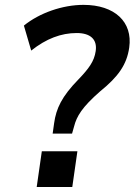

<svg xmlns="http://www.w3.org/2000/svg" viewBox="-20 -749 539 769"><path d="M269.5 0 290 -143.1H147.5L127 0ZM268.6 -213.9 276.9 -243.2C287.1 -283.2 308.6 -319.8 381.3 -383.3C453.1 -441.4 487.8 -489.7 497.6 -558.6C512.2 -661.6 439 -729.5 314.5 -729.5C230.5 -729.5 138.2 -697.3 75.7 -646.5L105 -546.4C165 -594.2 225.1 -616.7 287.1 -616.7C342.8 -616.7 370.1 -590.8 363.3 -544.4C357.4 -502.9 335 -473.6 294.4 -431.2C227.1 -362.3 205.1 -314.5 196.8 -255.9L190.9 -213.9Z"/></svg>

Font: Winston SemiBold
Style: Italic
Weight: 600
Italic angle: -8.13011°
Designer: Vernon Adams, Kim Jin-seong, David Berlow, Cristiano Sobral
Foundry: The Winston Project Authors
Version: Version 3.004